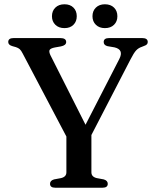

<svg xmlns="http://www.w3.org/2000/svg" viewBox="-20 -878 724 898"><path d="M484 -18.5Q484 0 459.5 0H238.5Q214 0 214 -18.5Q214 -33.5 233 -39L265.5 -45Q290.5 -51 290.5 -72V-239.5L86.5 -627Q79 -642 72.2 -648Q65.5 -654 54.5 -657.5L38.5 -662Q18.5 -667.5 18.5 -681.5Q18.5 -700 44 -700H261.5Q289.5 -700 289.5 -681.5Q289.5 -666 265 -661L236.5 -656Q216.5 -652 212.2 -644.5Q208 -637 215.5 -620.5L380 -294.5L538 -602Q560.5 -646 515.5 -656.5L483 -662Q465 -666.5 465 -681.5Q465 -700 490.5 -700H645Q671 -700 671 -681.5Q671 -675 667 -670.5Q663 -666 651 -662L643.5 -659Q628 -654 617 -642.5Q606 -631 589.5 -598.5L407.5 -246.5V-72Q407.5 -51 432.5 -45L465 -39Q484 -33.5 484 -18.5ZM281.5 -746.5Q255 -746.5 239 -762Q223 -777.5 223 -802Q223 -827 239 -842.5Q255 -858 281.5 -858Q308 -858 323.5 -842.5Q339 -827 339 -802Q339 -777.5 323.5 -762Q308 -746.5 281.5 -746.5ZM470.5 -746.5Q444.5 -746.5 428.5 -762Q412.5 -777.5 412.5 -802Q412.5 -827 428.5 -842.5Q444.5 -858 470.5 -858Q497.5 -858 513.2 -842.5Q529 -827 529 -802Q529 -777.5 513.2 -762Q497.5 -746.5 470.5 -746.5Z"/></svg>

Font: Fraunces 9pt
Style: Regular
Weight: 400
Version: Version 1.000;[b76b70a41]